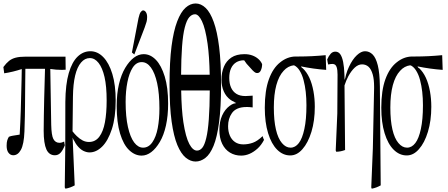

<svg xmlns="http://www.w3.org/2000/svg" viewBox="-27 -845 2616 1121"><path d="M244.1 27.8Q228 -7.8 228 -81.1Q228 -122.1 229 -169.9Q230 -214.8 231 -269.5Q231.9 -314.5 235.8 -443.4H121.1Q121.1 -418 120.1 -346.7Q119.1 -275.4 119.1 -227.1Q119.1 -179.2 115.7 -77.6Q112.8 -2 94.7 30.3Q77.6 61.5 50.3 61.5Q33.7 61.5 22.7 47.1Q11.7 32.7 11.7 6.3Q11.7 -14.2 15.4 -25.6Q19 -37.1 24.9 -46.4Q35.6 -50.8 47.9 -52.7Q76.2 -57.6 87.9 -59.1Q92.3 -133.3 94.2 -196.8Q95.2 -238.8 96.7 -290.5Q97.7 -332.5 99.1 -384.3Q99.6 -408.2 100.1 -441.9Q48.8 -424.8 -2.4 -417Q-4.9 -430.2 -7.3 -453.6Q9.3 -476.1 25.6 -489.3Q42 -502.4 64.7 -508.3Q87.4 -514.2 122.6 -514.2H355.5Q356 -471.2 356.4 -438Q345.2 -437.5 334 -437Q300.3 -437 266.6 -442.4Q269 -274.4 272 -116.7Q273.4 -55.7 284.2 -34.2Q295.9 -11.2 320.3 -11.2Q328.6 -11.2 335.7 -13.7Q342.8 -16.1 347.7 -18.6Q349.6 -2.9 351.6 2.9Q339.4 33.7 325.9 47.6Q312.5 61.5 293.5 61.5Q259.8 61.5 244.1 27.8Z M421.4 2Q413.6 -8.3 407.2 -21.5Q402.3 -26.9 397 -41.5Q402.8 103 409.2 237.3Q383.3 251.5 356.9 256.3Q354 257.3 351.1 249Q352.5 139.6 354 20Q354 -109.9 354.5 -250Q355.5 -353 374.5 -418.2Q393.6 -483.4 426.3 -514.6Q459 -545.9 500.7 -545.9Q542.5 -545.9 575.9 -511.7Q609.4 -477.5 628.9 -413.1Q648.4 -348.6 648.4 -258.3Q648.4 -159.2 626 -90.8Q603.5 -22.5 569.1 11.2Q534.7 44.9 495.6 44.9Q478 44.9 459 35.4Q439.9 25.9 421.4 2ZM396.5 -78.1Q409.7 -61.5 421.4 -50.3Q438.5 -33.7 455.8 -24.9Q473.1 -16.1 492.2 -16.1Q529.8 -16.1 552.7 -46.6Q575.7 -77.1 585.7 -131.3Q595.7 -185.5 595.7 -258.3Q595.7 -341.3 583.3 -395.3Q570.8 -449.2 548.6 -477.5Q526.4 -505.9 497.3 -505.9Q468.3 -505.9 446.3 -480Q400.9 -427.2 398.9 -280.8Z M808.6 17.1Q840.8 17.1 862.5 -14.4Q884.3 -45.9 894 -97.4Q903.8 -148.9 903.8 -211.9Q903.8 -298.8 890.6 -358.9Q877.4 -418.9 854.2 -450.7Q831.1 -482.4 800.3 -482.4Q768.1 -482.4 747.1 -449.2Q727.1 -417.5 716.8 -365.2Q706.5 -313 706.5 -250Q706.5 -163.1 720 -103.5Q733.4 -43.9 756.3 -13.4Q779.3 17.1 808.6 17.1ZM654.3 -226.1Q654.3 -297.4 667.5 -353.5Q680.7 -409.7 703.9 -448.5Q727.1 -487.3 754.4 -508.1Q781.7 -528.8 812 -528.8Q851.1 -528.8 883.1 -495.8Q915 -462.9 934.8 -398.2Q954.6 -333.5 954.6 -240.2Q954.6 -168.9 941.9 -112.1Q929.2 -55.2 906.2 -16.4Q883.3 22.5 856.2 43Q829.1 63.5 799.8 63.5Q760.7 63.5 727.3 31.7Q693.8 0 674.1 -65.2Q654.3 -130.4 654.3 -226.1ZM817.4 -683.6 757.3 -526.9 743.2 -538.6 781.7 -739.3Q787.6 -765.6 794.7 -774.9Q801.8 -784.2 808.6 -784.2Q818.4 -784.2 825.2 -773.4Q832 -762.7 832 -745.8Q832 -729 828.6 -717.3Q825.2 -705.6 817.4 -683.6Z M1078.6 -3.9Q1099.1 34.2 1123 34.2Q1140.6 34.2 1154.1 17.8Q1167.5 1.5 1177.2 -39.1Q1196.8 -119.1 1197.8 -316.9H1030.8Q1032.7 -205.1 1043.5 -132.3Q1057.1 -43.9 1078.6 -3.9ZM1057.6 75.7Q1029.8 52.7 1008.5 2Q987.3 -48.8 975.1 -135Q962.9 -221.2 962.9 -353Q962.9 -484.9 974.6 -575.7Q986.3 -665 1007.6 -720.2Q1028.8 -775.4 1056.4 -800Q1084 -824.7 1115.2 -824.7Q1146.5 -824.7 1173.6 -798.8Q1200.7 -772.9 1220.7 -717.3Q1241.2 -661.1 1252.4 -570.8Q1263.7 -480.5 1263.7 -349.4Q1263.7 -218.3 1252 -130.6Q1240.2 -43 1219.7 6.8Q1199.2 56.2 1171.9 77.1Q1144.5 98.1 1115 98.1Q1085.4 98.1 1057.6 75.7ZM1151.9 -721.7Q1132.3 -761.7 1111.8 -761.7Q1093.3 -761.7 1078.1 -744.6Q1063 -727.5 1052 -685.3Q1041 -643.1 1035.9 -573Q1030.8 -502.9 1030.3 -408.7H1197.3Q1195.3 -516.1 1185.1 -588.9Q1172.4 -679.2 1151.9 -721.7Z M1314 -227.1Q1326.2 -236.3 1340.3 -241.2Q1346.2 -238.8 1352.1 -245.6Q1346.2 -243.2 1340.3 -250.5Q1327.6 -255.4 1317.4 -263.2Q1293 -281.2 1279.5 -311.5Q1266.1 -341.8 1266.1 -379.4Q1266.1 -422.4 1280.3 -455.8Q1294.4 -489.3 1323.7 -509Q1353 -528.8 1400.4 -528.8Q1425.3 -528.8 1445.6 -521.5Q1465.8 -514.2 1480.7 -501.2Q1495.6 -488.3 1503.4 -470.7Q1503.4 -449.7 1495.6 -433.6Q1488.8 -418.5 1474.6 -418.5Q1467.8 -418.5 1462.4 -421.9Q1450.2 -429.7 1427.2 -457Q1413.1 -470.2 1398.4 -493.2Q1397 -488.3 1396 -493.2Q1370.6 -492.2 1352.5 -481.4Q1332.5 -469.2 1322 -446Q1311.5 -422.9 1311.5 -390.1Q1311.5 -357.4 1322 -333.7Q1332.5 -310.1 1353.3 -297.1Q1374 -284.2 1405.8 -284.2Q1415.5 -284.2 1425.8 -285.2Q1436 -286.1 1448.2 -286.6Q1448.2 -247.6 1448.2 -217.8Q1434.6 -219.7 1426.8 -220Q1418.9 -220.2 1412.1 -220.2Q1381.3 -220.2 1360.1 -210.9Q1338.9 -201.7 1327.1 -184.6Q1304.7 -152.8 1304.7 -108.4Q1304.7 -77.6 1314.9 -53.5Q1325.2 -29.3 1345.2 -15.6Q1365.2 -2 1393.6 -2Q1421.9 -2 1449 -11.5Q1476.1 -21 1506.3 -50.3Q1510.7 -34.2 1514.6 -28.3Q1498.5 2.4 1477.1 22Q1431.2 63.5 1380.9 63.5Q1344.7 63.5 1315.9 46.1Q1287.1 28.8 1270.5 -4.9Q1253.9 -38.6 1253.9 -86.7Q1253.9 -134.8 1270 -170.7Q1286.1 -206.5 1314 -227.1Z M1519 -215.8Q1519 -316.4 1543 -382.3Q1566.9 -448.2 1608.9 -481Q1649.9 -514.2 1698.2 -515.1Q1707.5 -515.1 1717.3 -515.1Q1793.9 -515.1 1874.5 -522.9Q1876 -475.1 1877.4 -437Q1802.7 -442.4 1730 -457.5Q1735.4 -447.3 1740.2 -446.8Q1786.6 -403.3 1803.2 -311.5Q1811 -268.6 1811 -221.7Q1811 -140.1 1791.3 -75.4Q1771.5 -10.7 1738.8 25.9Q1707 62.5 1667.5 62.5Q1625 62.5 1591.3 29.1Q1557.6 -4.4 1538.3 -67.4Q1519 -130.4 1519 -215.8ZM1745.6 -376.5Q1737.3 -409.2 1722.2 -433.1Q1709.5 -453.6 1690.9 -463.4Q1690.4 -459 1689.5 -463.9Q1689 -459 1688.5 -463.9Q1653.8 -459.5 1628.9 -431.6Q1601.1 -401.9 1586.4 -347.9Q1571.8 -293.9 1571.8 -217.5Q1571.8 -141.1 1584 -88.9Q1596.2 -36.6 1619.1 -9.8Q1641.6 17.1 1669.4 17.1Q1697.3 17.1 1717.8 -9.8Q1738.3 -36.6 1750 -91.8Q1762.2 -147 1762.2 -230.5Q1762.2 -314 1745.6 -376.5Z M1883.3 -498Q1892.6 -519 1903.8 -531.2Q1915 -543.5 1930.7 -543.5Q1949.2 -543.5 1960 -527.8Q1981 -497.6 1983.9 -409.7Q1984.4 -389.2 1984.9 -378.4Q1989.3 -388.7 1993.2 -408.2Q2000 -433.1 2010.3 -454.6Q2031.2 -499 2056.4 -522.5Q2081.5 -545.9 2104 -545.9Q2129.4 -545.9 2148.4 -527.1Q2167.5 -508.3 2178.7 -463.9Q2189.9 -419.4 2190.9 -340.8Q2193.4 -46.9 2195.8 237.3Q2170.4 251.5 2145 256.3Q2142.6 257.8 2140.6 249Q2145 140.1 2149.9 21.5Q2153.8 -149.4 2157.2 -330.1V-338.4Q2157.2 -381.3 2149.4 -409.2Q2140.6 -440.9 2124.8 -455.1Q2108.9 -469.2 2086.7 -469.2Q2064.5 -469.2 2043.9 -450Q2023.4 -430.7 2006.8 -399.9Q1993.7 -375 1984.4 -346.2Q1986.3 -152.8 1987.8 30.8Q1962.4 40.5 1937.5 41Q1935.5 42 1933.1 33.2Q1937.5 -69.8 1942.4 -182.6Q1943.4 -291 1943.8 -409.2Q1943.8 -437.5 1938.5 -453.1Q1932.6 -471.7 1914.1 -471.7Q1901.9 -471.7 1889.2 -468.3Q1886.2 -478 1883.3 -498Z M2199.2 -215.8Q2199.2 -316.4 2223.1 -382.3Q2247.1 -448.2 2289.1 -481Q2330.1 -514.2 2378.4 -515.1Q2387.7 -515.1 2397.5 -515.1Q2474.1 -515.1 2554.7 -522.9Q2556.2 -475.1 2557.6 -437Q2482.9 -442.4 2410.2 -457.5Q2415.5 -447.3 2420.4 -446.8Q2466.8 -403.3 2483.4 -311.5Q2491.2 -268.6 2491.2 -221.7Q2491.2 -140.1 2471.4 -75.4Q2451.7 -10.7 2418.9 25.9Q2387.2 62.5 2347.7 62.5Q2305.2 62.5 2271.5 29.1Q2237.8 -4.4 2218.5 -67.4Q2199.2 -130.4 2199.2 -215.8ZM2425.8 -376.5Q2417.5 -409.2 2402.3 -433.1Q2389.6 -453.6 2371.1 -463.4Q2370.6 -459 2369.6 -463.9Q2369.1 -459 2368.7 -463.9Q2334 -459.5 2309.1 -431.6Q2281.2 -401.9 2266.6 -347.9Q2252 -293.9 2252 -217.5Q2252 -141.1 2264.2 -88.9Q2276.4 -36.6 2299.3 -9.8Q2321.8 17.1 2349.6 17.1Q2377.4 17.1 2397.9 -9.8Q2418.5 -36.6 2430.2 -91.8Q2442.4 -147 2442.4 -230.5Q2442.4 -314 2425.8 -376.5Z"/></svg>

Font: Scarab Serif
Style: Condensed-Light
Weight: 300
Designer: John Roberts
Foundry: Scarab
Version: 1.0